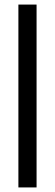

<svg xmlns="http://www.w3.org/2000/svg" viewBox="-20 -820 240 840"><path d="M60.5 0V-800H140V0Z"/></svg>

Font: Big Shoulders Stencil Text Thin
Style: Regular
Weight: 400
Version: Version 2.001